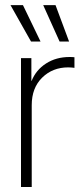

<svg xmlns="http://www.w3.org/2000/svg" viewBox="-20 -748 323 768"><path d="M64 0V-515.6H105.5V-424.3H106.4Q124 -468.3 164.3 -494.1Q204.6 -520 258.3 -520Q264.6 -520 268.8 -519.8Q272.9 -519.5 277.8 -519V-476.6Q273.9 -477.1 267.8 -477.8Q261.7 -478.5 252.9 -478.5Q190.4 -478.5 148.7 -437.5Q106.9 -396.5 106.9 -327.1V0ZM104 -582 22 -727.5H71.8L142.1 -582ZM218.3 -582 152.8 -727.5H202.1L256.3 -582Z"/></svg>

Font: Inter Display ExtraLight
Style: Regular
Weight: 200
Designer: Rasmus Andersson
Foundry: rsms
Version: Version 4.000;git-a52131595